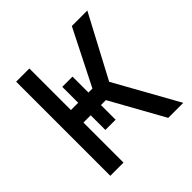

<svg xmlns="http://www.w3.org/2000/svg" viewBox="-187 -888 1049 1049"><g transform="rotate(-45 337.5 -364.0)"><path d="M242.2 -529.3H321.3V-196.3H242.2ZM84 0V-727.5H186V-406.2H352.1L514.2 -727.5H633.8L442.9 -367.7L647.9 0H531.7L359.4 -309.6H186V0Z"/></g></svg>

Font: Inter Cardless
Style: Regular
Weight: 400
Designer: Rasmus Andersson
Foundry: rsms
Version: Version 4.001;git-9221beed3